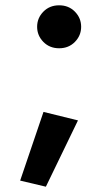

<svg xmlns="http://www.w3.org/2000/svg" viewBox="-20 -532 414 724"><path d="M144 -110 56 149 153 172 274 -78ZM120 -431Q120 -398 143.5 -374Q167 -350 203 -350Q239 -350 262.5 -374Q286 -398 286 -431Q286 -464 262.5 -488Q239 -512 203 -512Q167 -512 143.5 -488Q120 -464 120 -431Z"/></svg>

Font: Jost-600-Semi-PL
Style: Regular
Weight: 600
Version: Version 3.300; ttfautohint (v0.97) -l 8 -r 50 -G 200 -x 14 -